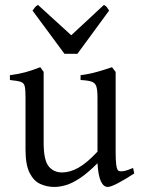

<svg xmlns="http://www.w3.org/2000/svg" viewBox="-20 -740 570 775"><path d="M199.2 14.6Q168.9 14.6 142.3 2.4Q115.7 -9.8 99.4 -42.5Q83 -75.2 83 -136.2V-347.2Q83 -378.4 79.8 -391.8Q76.7 -405.3 63.5 -409.7Q50.3 -414.1 20 -417V-436.5Q55.2 -440.9 82.8 -448.5Q110.4 -456.1 142.6 -468.8L156.2 -449.7V-163.1Q156.2 -94.7 176 -69.3Q195.8 -43.9 231 -43.9Q262.7 -43.9 296.6 -63Q330.6 -82 373.5 -127.9V-347.2Q373.5 -376.5 368.9 -390.9Q364.3 -405.3 349.9 -410.4Q335.4 -415.5 305.2 -417V-436.5Q340.3 -440.9 372.8 -450.2Q405.3 -459.5 432.1 -468.8L446.8 -449.7V-124Q446.8 -94.2 449.2 -75Q451.7 -55.7 458 -50.8Q463.9 -47.4 478 -49.3Q492.2 -51.3 517.1 -62L522 -40Q486.3 -16.6 456.8 -1Q427.2 14.6 415 14.6Q397.9 14.6 387.2 -8.1Q376.5 -30.8 373.5 -81.1Q333 -40.5 301.5 -20Q270 0.5 245.1 7.6Q220.2 14.6 199.2 14.6ZM240.2 -522.9 111.3 -697.3Q118.2 -707 121.8 -711.4Q125.5 -715.8 133.3 -720.2L267.6 -597.7L399.4 -720.2Q407.7 -715.8 411.1 -711.4Q414.6 -707 420.4 -697.3L292.5 -522.9Z"/></svg>

Font: David Libre
Style: Regular
Weight: 400
Designer: Ismar David, J. Victor Gaultney, Annie Olsen and Meir Sadan
Foundry: Monotype Imaging Inc. & SIL International
Version: Version 1.100; ttfautohint (v1.8.4.7-5d5b)